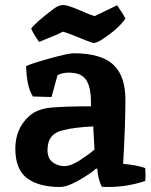

<svg xmlns="http://www.w3.org/2000/svg" viewBox="-20 -732 599 764"><path d="M219 12Q134 12 87.5 -23Q41 -58 41 -141Q41 -220 96 -270Q128 -299 185 -304Q242 -309 342 -309V-325Q342 -386 322.5 -414.5Q303 -443 254 -443Q229 -443 209 -433L185 -346L111 -348Q86 -386 84 -469Q104 -479 178 -499.5Q252 -520 273 -520Q381 -520 430 -475.5Q479 -431 479 -334.5Q479 -238 470 -80Q527 -75 558 -63Q559 -51 559 -34L558 -12Q486 12 413 12Q394 12 385 11Q370 -19 367 -61H362Q343 -43 295.5 -15.5Q248 12 219 12ZM356 -137 351 -229Q272 -225 232 -214Q169 -201 169 -135Q169 -102 189.5 -86.5Q210 -71 236 -71Q262 -71 298 -94.5Q334 -118 356 -137ZM136 -565Q117 -590 104 -618Q122 -643 195 -698Q214 -712 232 -712Q250 -712 295 -692Q340 -672 357 -668Q445 -710 446 -711Q470 -677 479 -658Q451 -617 386 -575Q366 -561 351 -561Q328 -568 289 -584.5Q250 -601 230 -606Q215 -597 183 -584.5Q151 -572 136 -565Z"/></svg>

Font: Inika
Style: Bold
Weight: 700
Version: Version 1.001